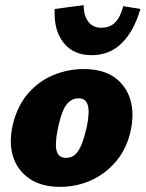

<svg xmlns="http://www.w3.org/2000/svg" viewBox="-20 -712 567 748"><path d="M214 16Q141 16 94 -16.5Q47 -49 30.5 -103.5Q14 -158 30 -227Q48 -300 89.5 -348Q131 -396 188 -419.5Q245 -443 306 -443Q380 -443 425.5 -411Q471 -379 487.5 -324.5Q504 -270 489 -202Q474 -134 433.5 -85Q393 -36 336 -10Q279 16 214 16ZM237 -97Q259 -97 273.5 -110.5Q288 -124 298.5 -151Q309 -178 318 -217Q330 -276 322 -302.5Q314 -329 286 -329Q266 -329 250.5 -316.5Q235 -304 224.5 -278Q214 -252 205 -209Q193 -149 201 -123Q209 -97 237 -97ZM337 -497Q266 -497 227.5 -545.5Q189 -594 193 -677L306 -692Q306 -651 324 -627.5Q342 -604 374 -604Q409 -604 429.5 -625.5Q450 -647 460 -688L527 -677Q502 -591 454.5 -544Q407 -497 337 -497Z"/></svg>

Font: Ysabeau Office Black
Style: Italic
Weight: 900
Italic angle: -12°
Designer: Christian Thalmann (Catharsis Fonts)
Version: Version 2.001;gftools[0.9.30]; featfreeze: tnum,lnum,ss02